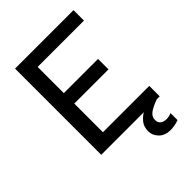

<svg xmlns="http://www.w3.org/2000/svg" viewBox="-243 -774 1052 1052"><g transform="rotate(-45 283.5 -247.5)"><path d="M76 0V-668H529V-587H170V-384H435V-303H170V-81H529V0ZM443 173Q398 173 373.5 148Q349 123 349 91Q349 55 368 32.5Q387 10 406 0H506Q464 15 441.5 31.5Q419 48 419 74Q419 95 433 105Q447 115 468 115Q477 115 486.5 113Q496 111 506 107V161Q472 173 443 173Z"/></g></svg>

Font: Atkinson Hyperlegible
Style: Regular
Weight: 400
Designer: Elliott Scott, Megan Eiswerth, Linus Boman, Theodore Petrosky
Foundry: Braille Institute
Version: Version 1.006; ttfautohint (v1.8.3)